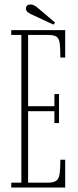

<svg xmlns="http://www.w3.org/2000/svg" viewBox="-20 -834 345 854"><path d="M30 0V-21.5H75V-678.5H30V-700H270V-578H248.5Q248.5 -618.5 245.8 -640.2Q243 -662 232 -670.2Q221 -678.5 195 -678.5H105V-361.5H222V-415.5H242.5V-286.5H222V-339.5H105V-21.5H193Q219 -21.5 230.5 -30.2Q242 -39 245.2 -61Q248.5 -83 248.5 -123.5H270V0ZM218 -724.5 124 -768Q112 -773.5 103.8 -779.5Q95.5 -785.5 95.5 -796.5Q95.5 -805 100.8 -809.5Q106 -814 115.5 -814Q124.5 -814 131.8 -810.2Q139 -806.5 145.5 -801L225 -733.5Z"/></svg>

Font: Imbue 48pt Thin
Style: Regular
Weight: 250
Designer: Tyler Finck
Foundry: Etcetera Type Company
Version: Version 1.102